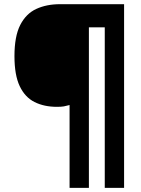

<svg xmlns="http://www.w3.org/2000/svg" viewBox="-20 -780 683 927"><path d="M579.1 127H485.8V-647.9H409.2V127H315.9V-272.9Q300.8 -268.6 288.6 -266.4Q276.4 -264.2 254.9 -264.2Q192.9 -264.2 146.7 -287.4Q100.6 -310.5 75.2 -364Q49.8 -417.5 49.8 -508.8Q49.8 -604.5 77.6 -659.2Q105.5 -713.9 155 -736.8Q204.6 -759.8 270 -759.8H579.1Z"/></svg>

Font: Open Sans ExtraBold
Style: Regular
Weight: 800
Designer: Monotype Design Team
Foundry: Monotype Imaging Inc.
Version: Version 3.003; ttfautohint (v1.8.4)